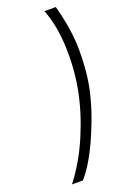

<svg xmlns="http://www.w3.org/2000/svg" viewBox="-182 -806 713 1086"><g transform="rotate(-20 175.0 -263.0)"><path d="M265 -262Q289 -387 284 -518.5Q279 -650 240 -750H308Q350 -596 349.5 -473Q349 -350 332 -264Q308 -141 246 3.5Q184 148 117 224H51Q130 123 185.5 -7.5Q241 -138 265 -262Z"/></g></svg>

Font: Teachers[wght] Italic
Style: Regular
Weight: 400
Designer: Alfredo Marco Pradil & Chank Diesel
Version: Version 1.000;Glyphs 3.1.2 (3151)